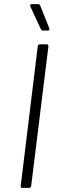

<svg xmlns="http://www.w3.org/2000/svg" viewBox="-20 -916 290 936"><path d="M81 -10 164 -690Q166 -700 175 -700H207Q216 -700 216 -690L132 -10Q130 0 121 0H89Q79 0 81 -10ZM221 -774Q221 -767 212 -767H190Q184 -767 179 -774L128 -884Q127 -886 127 -889Q127 -896 136 -896H165Q173 -896 176 -889L220 -779Q221 -777 221 -774Z"/></svg>

Font: Barlow Light
Style: Italic
Weight: 300
Italic angle: -7°
Designer: Jeremy Tribby
Foundry: Tribby Type
Version: Version 1.408